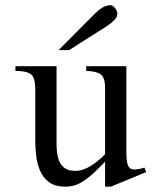

<svg xmlns="http://www.w3.org/2000/svg" viewBox="-20 -701 620 736"><path d="M540.5 -41.5 404.8 14.6H382.8V-81.1Q345.2 -41.5 319.3 -21Q293.5 -0.5 272.9 7.1Q252.4 14.6 231 14.6Q191.9 14.6 168.7 -2.2Q145.5 -19 134 -45.7Q122.6 -72.3 118.9 -102.5Q115.2 -132.8 115.2 -159.7V-359.9Q115.2 -403.8 98.4 -416.5Q81.5 -429.2 39.1 -429.2V-447.3H196.8V-147.9Q196.8 -122.6 201.9 -99.1Q207 -75.7 222.9 -60.8Q238.8 -45.9 271 -45.9Q290.5 -45.9 317.6 -59.1Q344.7 -72.3 382.8 -109.4V-363.8Q382.8 -404.3 365.7 -416.3Q348.6 -428.2 310.5 -429.2V-447.3H464.4V-118.7Q464.4 -78.6 471.4 -64.9Q478.5 -51.3 494.6 -51.3Q501.5 -51.3 512.2 -53Q522.9 -54.7 533.7 -58.6ZM429.7 -649.4Q429.7 -635.3 417.2 -623Q404.8 -610.8 389.2 -600.6L244.6 -508.8H204.6L343.3 -648.4Q356 -661.6 371.8 -671.4Q387.7 -681.2 403.8 -681.2Q411.6 -681.2 420.7 -670.4Q429.7 -659.7 429.7 -649.4Z"/></svg>

Font: BabelStone Englisc
Style: Regular
Weight: 400
Designer: Andrew West
Foundry: BabelStone
Version: Version 1.000 June 24, 2023